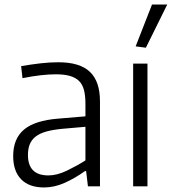

<svg xmlns="http://www.w3.org/2000/svg" viewBox="-20 -820 756 845"><path d="M174 5Q108 5 73 -31Q38 -67 38 -133Q38 -210 86 -250Q134 -290 237 -298L356 -308V-363Q356 -399 349.5 -424Q343 -449 327.5 -464Q312 -479 287 -486Q262 -493 226 -493Q164 -493 79 -476L73 -529Q120 -537 160 -541.5Q200 -546 237 -546Q331 -546 375.5 -504Q420 -462 420 -374V0H367L359 -67H354Q309 -35 264 -15Q219 5 174 5ZM193 -48Q231 -48 274.5 -69Q318 -90 356 -114V-262L253 -253Q212 -249 183.5 -241Q155 -233 137 -219Q119 -205 111 -185Q103 -165 103 -138Q103 -48 193 -48Z M577 -616 649 -800H716L622 -610ZM566 -540H629V0H566Z"/></svg>

Font: Encode Sans Narrow
Style: Light
Weight: 300
Designer: Pablo Impallari, Andres Torresi
Foundry: Pablo Impallari, Andres Torresi
Version: Version 1.000; ttfautohint (v1.00) -l 8 -r 50 -G 200 -x 14 -